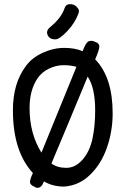

<svg xmlns="http://www.w3.org/2000/svg" viewBox="-20 -897 608 922"><path d="M291 -860Q297 -877 316.5 -877Q336 -877 347.5 -865Q359 -853 359 -845.5Q359 -838 357 -833Q341 -788 303.5 -748Q266 -708 246 -708Q226 -708 216 -718Q206 -728 206 -741.5Q206 -755 222 -768Q275 -811 291 -860ZM191 -26Q180 5 160 5Q152 5 146 0Q124 -9 124 -23Q124 -37 138 -66Q42 -170 42 -368Q42 -496 103 -578Q132 -619 184 -643Q236 -667 288.5 -667Q341 -667 377 -651Q390 -689 404 -698Q411 -701 419.5 -701Q428 -701 439 -695Q457 -689 457 -673.5Q457 -658 437 -612Q521 -526 521 -353Q521 -268 494 -189.5Q467 -111 413.5 -58.5Q360 -6 288 -1Q233 -1 191 -26ZM347 -576Q320 -584 285 -584Q250 -584 215.5 -567.5Q181 -551 161 -522Q122 -465 122 -378Q122 -255 179 -164ZM227 -112Q255 -91 298.5 -91Q342 -91 376.5 -130.5Q411 -170 424 -231Q437 -292 437 -367Q437 -476 401 -529Q278 -232 227 -112Z"/></svg>

Font: Patrick Hand
Style: Regular
Weight: 400
Designer: Patrick Wagesreiter
Foundry: Patrick Wagesreiter
Version: Version 1.003;PS 001.003;hotconv 1.0.70;makeotf.lib2.5.58329